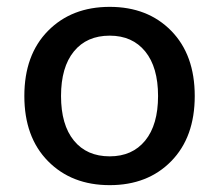

<svg xmlns="http://www.w3.org/2000/svg" viewBox="-20 -530 640 560"><path d="M120 -440Q189 -510 300 -510Q411 -510 479.5 -440Q548 -370 548 -250Q548 -130 479.5 -60Q411 10 300 10Q189 10 120 -60Q51 -130 51 -250Q51 -370 120 -440ZM300 -426Q233 -426 195.5 -380Q158 -334 158 -250Q158 -166 195.5 -120Q233 -74 300 -74Q366 -74 403.5 -120Q441 -166 441 -250Q441 -334 403.5 -380Q366 -426 300 -426Z"/></svg>

Font: Elaine Sans Medium
Style: Regular
Weight: 500
Designer: Wei Huang
Foundry: Wei Huang
Version: Version 2.001;December 24, 2019;FontCreator 12.0.0.2547 64-b